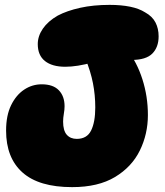

<svg xmlns="http://www.w3.org/2000/svg" viewBox="-20 -757 676 788"><path d="M361 -501Q329 -492 300.5 -487.5Q272 -483 248 -483Q194 -483 164.5 -506.5Q135 -530 135 -576Q135 -609 156 -639.5Q177 -670 217 -693Q255 -713 309 -725Q363 -737 430 -737Q477 -737 514 -729.5Q551 -722 576 -706Q605 -690 618 -665Q631 -640 631 -608Q631 -563 605 -537Q579 -511 520 -511Q513 -511 505.5 -511.5Q498 -512 490 -513ZM501 -554Q542 -502 564.5 -431.5Q587 -361 587 -285Q587 -207 554 -139.5Q521 -72 452 -30.5Q383 11 276 11Q140 11 72.5 -49Q5 -109 5 -221Q5 -283 25.5 -325Q46 -367 79 -389Q112 -411 151 -411Q198 -411 221.5 -386.5Q245 -362 245 -321Q245 -307 242 -290Q239 -273 239 -258Q239 -221 254 -204Q269 -187 295 -187Q337 -187 354 -221.5Q371 -256 371 -316Q371 -367 361.5 -415.5Q352 -464 331 -515Z"/></svg>

Font: DynaPuff
Style: Bold
Weight: 700
Designer: Toshi Omagari, Jennifer Daniel
Foundry: Google Fonts
Version: Version 2.000